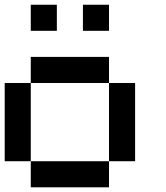

<svg xmlns="http://www.w3.org/2000/svg" viewBox="-20 -798 707 818"><path d="M111.1 -111.1H0V-444.4H111.1ZM444.4 -444.4H111.1V-555.6H444.4ZM555.6 -111.1H444.4V-444.4H555.6ZM444.4 0H111.1V-111.1H444.4ZM222.2 -666.7H111.1V-777.8H222.2ZM444.4 -666.7H333.3V-777.8H444.4Z"/></svg>

Font: Pixeloid Mono
Style: Regular
Weight: 400
Monospace: yes
Designer: GGBotNet
Foundry: GGBotNet
Version: 0.5